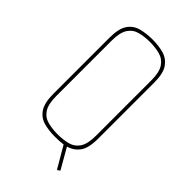

<svg xmlns="http://www.w3.org/2000/svg" viewBox="-218 -670 851 851"><g transform="rotate(45 207.5 -244.5)"><path d="M317 110 258 9Q234 12 206 12Q168 12 136.5 3.5Q105 -5 86 -33Q67 -61 67 -118V-469Q67 -527 86 -554.5Q105 -582 137.5 -590.5Q170 -599 208 -599Q247 -599 278.5 -590Q310 -581 329 -553.5Q348 -526 348 -469V-118Q348 -58 328 -31Q308 -4 275 5L330 101ZM207 -4Q242 -4 270.5 -11.5Q299 -19 315.5 -44Q332 -69 332 -121V-466Q332 -518 315 -543Q298 -568 269.5 -575.5Q241 -583 207 -583Q173 -583 144.5 -575.5Q116 -568 99.5 -543Q83 -518 83 -466V-121Q83 -69 99.5 -44Q116 -19 144.5 -11.5Q173 -4 207 -4Z"/></g></svg>

Font: Alumni Sans Pinstripe
Style: Regular
Weight: 400
Designer: Robert E. Leuschke
Foundry: Robert E. Leuschke
Version: Version 1.010; ttfautohint (v1.8.4.7-5d5b)